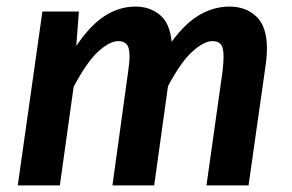

<svg xmlns="http://www.w3.org/2000/svg" viewBox="-20 -564 888 584"><path d="M322 0 370 -348Q372 -362 373 -372.5Q374 -383 374 -392Q374 -420 365 -429.5Q356 -439 340 -439Q314 -439 279.5 -408Q245 -377 204 -300L162 0H34L109 -529H220L212 -424Q254 -487 298.5 -515.5Q343 -544 392 -544Q436 -544 466.5 -518.5Q497 -493 502 -437Q544 -494 587.5 -519Q631 -544 678 -544Q728 -544 760 -513.5Q792 -483 792 -416Q792 -395 789 -373L736 0H608L657 -348Q660 -375 660 -391Q660 -420 651.5 -429.5Q643 -439 626 -439Q601 -439 566 -408Q531 -377 491 -302L449 0Z"/></svg>

Font: Xgbmvzvtohvqztyvzapvmeyoton
Style: Regular
Weight: 500
Italic angle: -8°
Designer: Carrois Corporate & Edenspiekermann
Foundry: Carrois Corporate GbR & Edenspiekermann AG
Version: Version 2.001